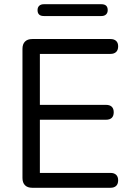

<svg xmlns="http://www.w3.org/2000/svg" viewBox="-20 -890 624 910"><path d="M133 0Q110.5 0 98.5 -12Q86.5 -24 86.5 -46.5V-658.5Q86.5 -681 98.5 -693Q110.5 -705 133 -705H503.5Q521 -705 530.5 -696Q540 -687 540 -670.5Q540 -653 530.5 -643.8Q521 -634.5 503.5 -634.5H169V-393H482.5Q500.5 -393 509.8 -384Q519 -375 519 -358Q519 -340.5 509.8 -331.5Q500.5 -322.5 482.5 -322.5H169V-70.5H503.5Q521 -70.5 530.5 -61.5Q540 -52.5 540 -35.5Q540 -18 530.5 -9Q521 0 503.5 0ZM188 -814Q158 -814 158 -842Q158 -855.3 165.9 -862.6Q173.7 -870 188 -870H460.5Q490.5 -870 490.5 -842.2Q490.5 -829 482.6 -821.5Q474.8 -814 460.5 -814Z"/></svg>

Font: Nunito ExtraLight
Style: Regular
Weight: 200
Designer: Vernon Adams
Foundry: Vernon Adams
Version: Version 3.602;April 4, 2023;FontCreator 14.0.0.2856 64-bit